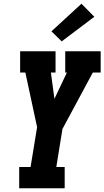

<svg xmlns="http://www.w3.org/2000/svg" viewBox="-20 -1010 560 1030"><path d="M83 0V-114H144L179 -328L116 -621H88V-735H278V-621H253L272 -480L339 -621H330V-735H520V-621H478L315 -318L282 -114H327V0ZM311 -788 256 -842 417 -990 486 -920Z"/></svg>

Font: Iosevka Slab Heavy Oblique
Style: Regular
Weight: 900
Italic angle: -9°
Monospace: yes
Designer: Belleve Invis
Foundry: Belleve Invis
Version: Version 11.1.1; ttfautohint (v1.8.3)